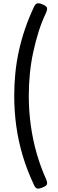

<svg xmlns="http://www.w3.org/2000/svg" viewBox="-20 -1045 349 1147"><path d="M254 -966Q229 -914 210.5 -855Q192 -796 178.5 -733.5Q165 -671 158.5 -605.5Q152 -540 152 -472Q152 -383 164 -296Q176 -209 199 -129Q222 -49 254 22Q265 47 260 57Q255 67 234 75Q212 84 201.5 81Q191 78 183 60Q141 -29 115 -117Q89 -205 77 -293.5Q65 -382 65 -472Q65 -540 71.5 -606.5Q78 -673 92.5 -739.5Q107 -806 129.5 -872Q152 -938 183 -1004Q191 -1021 201.5 -1024.5Q212 -1028 234 -1019Q255 -1010 260 -1000.5Q265 -991 254 -966Z"/></svg>

Font: Playwrite HU
Style: Regular
Weight: 400
Designer: Veronika Burian, José Scaglione
Foundry: TypeTogether
Version: Version 1.002